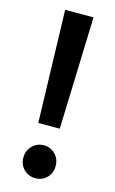

<svg xmlns="http://www.w3.org/2000/svg" viewBox="-113 -755 484 811"><g transform="rotate(15 128.5 -350.0)"><path d="M67 -710H191L175 -219H81ZM58 -62Q58 -93 79 -113.5Q100 -134 129 -134Q158 -134 178.5 -113.5Q199 -93 199 -62Q199 -30 178.5 -10Q158 10 129 10Q100 10 79 -10Q58 -30 58 -62Z"/></g></svg>

Font: Mukta SemiBold
Style: Regular
Weight: 600
Designer: Girish Dalvi and Yashodeep Gholap
Foundry: Ek Type
Version: Version 2.538;PS 1.002;hotconv 16.6.51;makeotf.lib2.5.65220;